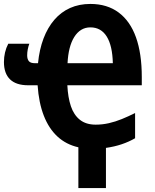

<svg xmlns="http://www.w3.org/2000/svg" viewBox="-23 -745 787 975"><path d="M436 -725Q521 -725 579.5 -681.5Q638 -638 667.5 -555.5Q697 -473 697 -354V-312H319Q322 -250 337 -205.5Q352 -161 383 -136.5Q414 -112 463 -112Q497 -112 530 -119.5Q563 -127 596 -140.5Q629 -154 663 -171V-43Q632 -25 595 -12.5Q558 0 515 6V210H375V3Q313 -11 269 -51.5Q225 -92 199.5 -157.5Q174 -223 168 -312H120Q59 -312 28 -342Q-3 -372 -3 -430Q-3 -455 2.5 -478.5Q8 -502 19 -523H126Q121 -510 118 -494.5Q115 -479 115 -464Q115 -445 123.5 -434.5Q132 -424 155 -424H170Q177 -494 198 -549.5Q219 -605 253 -644.5Q287 -684 333 -704.5Q379 -725 436 -725ZM436 -606Q410 -606 389.5 -593.5Q369 -581 354 -557Q339 -533 330.5 -499.5Q322 -466 320 -424H550Q548 -513 519 -559.5Q490 -606 436 -606Z"/></svg>

Font: Noto Sans Display Condensed
Style: Bold
Weight: 700
Width: 3
Designer: Monotype Design Team
Foundry: Monotype Imaging Inc.
Version: Version 2.003